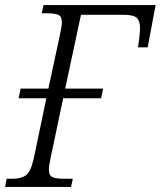

<svg xmlns="http://www.w3.org/2000/svg" viewBox="-37 -734 631 754"><path d="M-17 0 -11 -32H10Q45 -32 64 -45Q83 -58 95 -109L145 -348H36L44 -386H153L197 -591Q201 -609 203.5 -624Q206 -639 206 -646Q206 -670 191 -676Q176 -682 145 -682H127L134 -714H574L543 -548H505Q508 -566 510.5 -589Q513 -612 513 -622Q513 -651 500.5 -663.5Q488 -676 446 -676H281L219 -386H368L360 -348H211L162 -115Q155 -83 155 -68Q155 -44 170 -38Q185 -32 213 -32H249L242 0Z"/></svg>

Font: Noto Serif SemiCondensed Light
Style: Italic
Weight: 300
Width: 4
Italic angle: -12°
Designer: Monotype Design Team
Foundry: Monotype Imaging Inc.
Version: Version 2.013; ttfautohint (v1.8.4.7-5d5b)